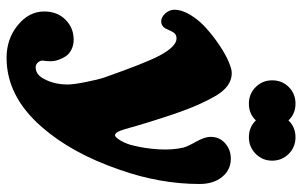

<svg xmlns="http://www.w3.org/2000/svg" viewBox="-188 -542 923 587"><g transform="rotate(90 273.5 -248.5)"><path d="M225.6 -619.1Q225.6 -649.4 246.1 -669.9Q266.6 -690.4 296.9 -690.4Q328.1 -690.4 348.1 -668.9Q368.7 -690.4 399.4 -690.4Q429.7 -690.4 450.4 -669.7Q471.2 -648.9 471.2 -619.1Q471.2 -589.4 450.2 -568.6Q429.2 -547.9 399.4 -547.9Q368.7 -547.9 348.1 -569.3Q328.1 -547.9 296.9 -547.9Q267.1 -547.9 246.3 -568.6Q225.6 -589.4 225.6 -619.1ZM15.1 78.1Q15.1 37.6 40.3 12.7Q65.4 -12.2 101.1 -12.2Q118.2 -12.2 131.6 -5.4Q145 1.5 151.9 11.7Q158.7 22 163.1 34.7Q167.5 47.4 167.2 59.3Q167 71.3 165.5 80.6Q164.1 88.9 170.4 96.4Q176.8 104 185.5 104Q208.5 104 221.7 77.6Q238.3 46.9 238.3 5.9Q238.3 -12.2 230.5 -50.8Q222.7 -89.4 216.8 -106.4Q171.9 -233.9 149.9 -274.9Q122.1 -326.7 97.7 -326.7Q83 -326.7 76.7 -313Q74.7 -310.1 71.3 -302Q67.9 -293.9 66.9 -292.5Q59.1 -279.8 45.4 -279.8Q32.2 -279.8 21 -292.5Q9.8 -305.2 9.8 -319.8Q9.8 -343.3 25.9 -369.6Q42 -396 66.4 -417.7Q90.8 -439.5 117.7 -457.5Q144.5 -475.6 167.7 -485.6Q190.9 -495.6 203.1 -495.6Q244.6 -495.6 273.4 -445.8Q297.9 -403.3 318.1 -348.4Q338.4 -293.5 366.2 -199.7Q367.2 -196.3 370.1 -185.5Q373 -174.8 375 -168.5Q377 -162.1 379.9 -154.3Q382.8 -146.5 386.2 -142.6Q389.6 -138.7 393.6 -138.7Q399.9 -138.7 409.9 -156Q419.9 -173.3 424.3 -191.9Q434.1 -230.5 436.5 -272.2Q439 -314 431.2 -347.7Q427.7 -360.8 413.1 -386.7Q398.4 -412.6 398.4 -430.7Q398.4 -458 418 -475.3Q437.5 -492.7 465.3 -492.7Q499 -492.7 520.8 -466.3Q542.5 -439.9 542.5 -397Q542.5 -276.4 499 -152.8Q448.7 -6.3 367.7 85.9Q274.4 192.9 156.7 192.9Q99.1 192.9 57.1 158.7Q15.1 124.5 15.1 78.1Z"/></g></svg>

Font: Cooper* ExtraBold
Style: Italic
Weight: 800
Italic angle: -7°
Designer: Owen Earl
Foundry: indestructible type*
Version: Version 0.001